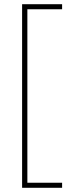

<svg xmlns="http://www.w3.org/2000/svg" viewBox="-20 -734 348 912"><path d="M275 158V134H110V-690H275V-714H85V158Z"/></svg>

Font: Noto Sans Khmer UI Condensed Thin
Style: Regular
Weight: 100
Width: 3
Designer: Danh Hong and the Monotype Design Team
Foundry: Monotype Imaging Inc.
Version: Version 2.002